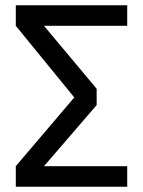

<svg xmlns="http://www.w3.org/2000/svg" viewBox="-20 -709 543 729"><path d="M463 0H40V-78L262 -339L40 -611V-689H463V-611H147L347 -372V-310L147 -78H463Z"/></svg>

Font: Trujillo
Style: Regular
Weight: 400
Designer: Fira Sans original fonts by bBox Type GmbH, Carrois Corporate GbR, & Edenspiekermann AG / Changes by Cristiano Sobral
Foundry: Fira Sans original fonts by bBox Type GmbH, Carrois Corporate GbR, & Edenspiekermann AG / Changes by Cristiano Sobral
Version: Version 4.301;October 17, 2021;FontCreator 14.0.0.2814 64-bi